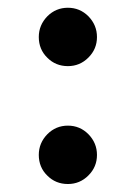

<svg xmlns="http://www.w3.org/2000/svg" viewBox="-20 -473 349 493"><path d="M79.6 -377.9C79.6 -356.9 86.9 -338.9 101.6 -324.7C115.7 -310.5 133.3 -303.2 154.3 -303.2C174.8 -303.2 192.4 -310.5 207 -325.2C221.7 -339.8 229 -357.4 229 -377.9C229 -398.4 221.7 -416 207 -431.2C192.4 -445.8 174.8 -453.1 154.3 -453.1C133.8 -453.1 116.2 -445.8 101.6 -431.2C86.9 -416 79.6 -398.4 79.6 -377.9ZM79.6 -75.2C79.6 -54.2 86.9 -36.1 101.6 -22C115.7 -7.8 133.3 -0.5 154.3 -0.5C174.8 -0.5 192.4 -7.8 207 -22.5C221.7 -37.1 229 -54.7 229 -75.2C229 -95.7 221.7 -113.3 207 -128.4C192.4 -143.1 174.8 -150.4 154.3 -150.4C133.8 -150.4 116.2 -143.1 101.6 -128.4C86.9 -113.3 79.6 -95.7 79.6 -75.2Z"/></svg>

Font: Shabnam Medium
Style: Regular
Weight: 500
Foundry: DejaVu fonts team - Redesigned by Saber Rastikerdar - Based on Vazir font
Version: Version 5.0.1